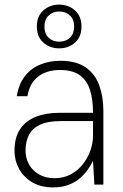

<svg xmlns="http://www.w3.org/2000/svg" viewBox="-20 -802 535 834"><path d="M211 12Q157 12 119.5 -10.5Q82 -33 62.5 -69Q43 -105 43 -147Q43 -204 67 -240.5Q91 -277 135 -294.5Q179 -312 237 -312H384Q384 -371 370.5 -412.5Q357 -454 325.5 -476Q294 -498 241 -498Q184 -498 146.5 -470Q109 -442 99 -384H53Q61 -436 87.5 -470.5Q114 -505 154.5 -521.5Q195 -538 241 -538Q311 -538 352 -509.5Q393 -481 411 -431.5Q429 -382 429 -320V0H390L384 -103Q376 -87 362.5 -67Q349 -47 328.5 -29Q308 -11 279 0.5Q250 12 211 12ZM217 -28Q257 -28 288 -45Q319 -62 340.5 -89.5Q362 -117 373 -149.5Q384 -182 384 -213V-276H242Q186 -276 152.5 -259.5Q119 -243 105 -214.5Q91 -186 91 -148Q91 -115 106 -88Q121 -61 149.5 -44.5Q178 -28 217 -28ZM237 -592Q197 -592 168.5 -617Q140 -642 140 -687Q140 -732 168.5 -757Q197 -782 237 -782Q278 -782 306 -756.5Q334 -731 334 -687Q334 -642 306 -617Q278 -592 237 -592ZM237 -621Q266 -621 284 -638.5Q302 -656 302 -687Q302 -718 283.5 -735Q265 -752 237 -752Q209 -752 191 -734.5Q173 -717 173 -686Q173 -656 191 -638.5Q209 -621 237 -621Z"/></svg>

Font: DM Sans 9pt ExtraLight
Style: Regular
Weight: 250
Version: Version 4.004;gftools[0.9.30]